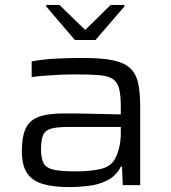

<svg xmlns="http://www.w3.org/2000/svg" viewBox="-20 -754 696 782"><path d="M261 8Q198 8 155 -4.5Q112 -17 90.5 -48.5Q69 -80 69 -139Q69 -196 84 -229.5Q99 -263 136 -277.5Q173 -292 241 -292Q253 -292 278.5 -292Q304 -292 338 -291Q372 -290 407 -289.5Q442 -289 472 -288V-320Q472 -367 465 -393.5Q458 -420 439 -432.5Q420 -445 383 -448Q346 -451 287 -451Q259 -451 224.5 -449.5Q190 -448 158.5 -445.5Q127 -443 109 -440V-504Q151 -512 204.5 -515Q258 -518 318 -518Q395 -518 441.5 -508Q488 -498 511.5 -475Q535 -452 543 -414Q551 -376 551 -321V0H480L477 -75H472Q453 -38 418 -20Q383 -2 341 3Q299 8 261 8ZM291 -56Q344 -56 387 -65Q430 -74 448 -106Q472 -151 472 -212V-237H261Q214 -237 189.5 -230.5Q165 -224 156 -204.5Q147 -185 147 -146Q147 -108 158 -88.5Q169 -69 200 -62.5Q231 -56 291 -56ZM285 -591 168 -728V-734H222L327 -632L431 -734H487V-728L369 -591Z"/></svg>

Font: Saira Expanded
Style: Regular
Weight: 400
Width: 7
Designer: Hector Gatti with collaboration of the Omnibus-Type team
Foundry: Omnibus-Type
Version: Version 1.100; ttfautohint (v1.8.3)